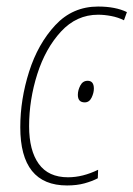

<svg xmlns="http://www.w3.org/2000/svg" viewBox="-20 -557 408 587"><path d="M279 -12 280 -38Q233 -15 188 -15Q128 -15 98.5 -56Q69 -97 69 -171Q69 -252 94 -330.5Q119 -409 166.5 -460.5Q214 -512 280 -512Q299 -512 320 -508Q341 -504 359 -495L368 -520Q333 -537 280 -537Q202 -537 149 -480Q96 -423 69 -338Q42 -253 42 -168Q42 10 185 10Q215 10 238.5 3.5Q262 -3 279 -12ZM267 -286Q267 -310 248 -310Q233 -310 225.5 -295.5Q218 -281 218 -267Q218 -244 239 -244Q253 -244 260 -258.5Q267 -273 267 -286Z"/></svg>

Font: Noto Sans Display SemiCondensed Thin
Style: Italic
Weight: 250
Width: 4
Designer: Monotype Design team
Foundry: Monotype Imaging Inc.
Version: 1.000